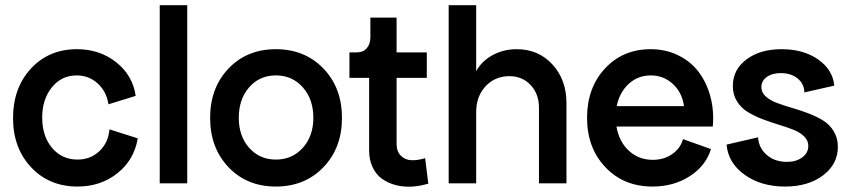

<svg xmlns="http://www.w3.org/2000/svg" viewBox="-20 -700 3241 733"><path d="M275.9 12.2Q168 12.2 98.9 -61.3Q29.8 -134.8 29.8 -249Q29.8 -364.3 98.1 -438.2Q166.5 -512.2 273.9 -512.2Q360.8 -512.2 423.8 -462.2Q486.8 -412.1 498 -334L394 -301.8Q386.7 -350.6 353 -381.3Q319.3 -412.1 272.9 -412.1Q214.8 -412.1 178 -366.5Q141.1 -320.8 141.1 -251Q141.1 -180.2 178.7 -135.5Q216.3 -90.8 275.9 -90.8Q325.2 -90.8 359.1 -122.6Q393.1 -154.3 397.9 -206.1L505.9 -171.9Q492.2 -89.4 428.2 -38.6Q364.3 12.2 275.9 12.2Z M589.8 0V-680.2H694.8V0Z M1214.6 -61.5Q1143.6 12.2 1033.2 12.2Q922.9 12.2 852.5 -61.5Q782.2 -135.3 782.2 -250Q782.2 -364.7 852.5 -438.5Q922.9 -512.2 1033.2 -512.2Q1143.6 -512.2 1214.6 -438.5Q1285.6 -364.7 1285.6 -250Q1285.6 -135.3 1214.6 -61.5ZM1033.2 -90.8Q1095.7 -90.8 1136 -135.7Q1176.3 -180.7 1176.3 -250Q1176.3 -321.3 1136 -366.7Q1095.7 -412.1 1033.2 -412.1Q970.7 -412.1 931.2 -366.7Q891.6 -321.3 891.6 -250Q891.6 -180.2 931.4 -135.5Q971.2 -90.8 1033.2 -90.8Z M1615.2 1Q1583.5 10.7 1551.8 12.5Q1520 14.2 1490.7 6.6Q1461.4 -1 1438.7 -17.1Q1416 -33.2 1402.6 -61.3Q1389.2 -89.4 1389.2 -126V-402.8H1314V-500H1343.3Q1366.2 -500 1380.1 -515.9Q1394 -531.7 1394 -558.1V-632.8H1494.1V-500H1609.4V-402.8H1494.1V-149.9Q1494.1 -122.1 1510.3 -105.7Q1526.4 -89.4 1550.5 -88.4Q1574.7 -87.4 1603 -96.2Z M1692.9 0V-680.2H1797.9V-428.2Q1818.8 -466.8 1860.6 -489.5Q1902.3 -512.2 1952.6 -512.2Q2035.6 -512.2 2089.1 -453.9Q2142.6 -395.5 2142.6 -306.2V0H2037.6V-289.1Q2037.6 -341.3 2005.9 -375.2Q1974.1 -409.2 1924.8 -409.2Q1869.6 -409.2 1833.7 -370.6Q1797.9 -332 1797.9 -272V0Z M2471.2 12.2Q2361.3 12.2 2291.3 -61.5Q2221.2 -135.3 2221.2 -250Q2221.2 -364.7 2289.6 -438.5Q2357.9 -512.2 2464.4 -512.2Q2522.5 -512.2 2570.3 -488.3Q2618.2 -464.4 2648.2 -424.1Q2678.2 -383.8 2692.4 -330.1Q2706.5 -276.4 2701.2 -216.8H2333.5Q2343.3 -159.2 2380.9 -124.5Q2418.5 -89.8 2472.2 -89.8Q2514.6 -89.8 2546.4 -111.8Q2578.1 -133.8 2587.4 -168.9L2694.3 -130.9Q2674.8 -66.9 2613.3 -27.3Q2551.8 12.2 2471.2 12.2ZM2334.5 -294.9H2591.3Q2584 -347.2 2548.6 -379.6Q2513.2 -412.1 2464.4 -412.1Q2415.5 -412.1 2380.4 -379.9Q2345.2 -347.7 2334.5 -294.9Z M2977.1 12.2Q2885.3 12.2 2822.5 -33Q2759.8 -78.1 2753.9 -147.9L2874 -175.8Q2876.5 -135.3 2907.2 -108.6Q2938 -82 2983.9 -82Q3019.5 -82 3042.7 -99.1Q3065.9 -116.2 3065.9 -143.1Q3065.9 -163.6 3050 -179.2Q3034.2 -194.8 3008.8 -204.8Q2983.4 -214.8 2952.6 -224.1Q2921.9 -233.4 2891.1 -245.1Q2860.4 -256.8 2835 -272.2Q2809.6 -287.6 2793.7 -313Q2777.8 -338.4 2777.8 -372.1Q2777.8 -434.1 2829.8 -473.1Q2881.8 -512.2 2963.9 -512.2Q3047.4 -512.2 3103.3 -473.1Q3159.2 -434.1 3165 -373L3050.8 -347.2Q3050.3 -379.9 3025.1 -400.4Q3000 -420.9 2960.9 -420.9Q2927.7 -420.9 2907.2 -406Q2886.7 -391.1 2886.7 -367.2Q2886.7 -347.2 2902.8 -332.3Q2918.9 -317.4 2944.6 -307.6Q2970.2 -297.9 3001.5 -288.8Q3032.7 -279.8 3064 -268.1Q3095.2 -256.3 3120.8 -241Q3146.5 -225.6 3162.6 -199.5Q3178.7 -173.3 3178.7 -139.2Q3178.7 -73.2 3122.1 -30.5Q3065.4 12.2 2977.1 12.2Z"/></svg>

Font: Apfel Grotezk Mittel
Style: Regular
Weight: 500
Designer: Luigi Gorlero
Foundry: © 2023, Luigi Gorlero & Collletttivo
Version: Version 2.000;Glyphs 3.2 (3217)